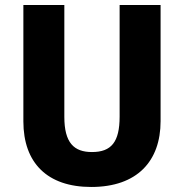

<svg xmlns="http://www.w3.org/2000/svg" viewBox="-20 -800 731 764"><path d="M619 -318V-780H456V-336C456 -235 423 -195 346 -195C274 -195 236 -232 236 -335V-780H73V-317C73 -152 168 -56 343 -56C526 -56 619 -159 619 -318Z"/></svg>

Font: Noto Sans Malayalam UI SemiCondensed ExtraBold
Style: Regular
Weight: 800
Width: 4
Designer: Jelle Bosma - Monotype Design Team
Foundry: Monotype Imaging Inc.
Version: Version 2.104